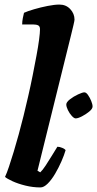

<svg xmlns="http://www.w3.org/2000/svg" viewBox="-20 -820 425 840"><path d="M157 0Q124 0 91.5 -8Q59 -16 35 -27Q11 -38 2 -46Q10 -63 19.5 -91.5Q29 -120 40 -156Q51 -192 62 -232.5Q73 -273 83 -313Q93 -354 103.5 -399.5Q114 -445 123 -490.5Q132 -536 139.5 -576Q147 -616 151 -646.5Q155 -677 155 -692Q155 -705 147 -709Q139 -713 125 -713H77Q77 -727 80 -741.5Q83 -756 85 -764Q100 -771 129 -779.5Q158 -788 188.5 -794Q219 -800 240 -800Q269 -800 287.5 -780Q306 -760 306 -734Q306 -730 301.5 -710.5Q297 -691 291 -667L144 -73L156 -66Q166 -75 179.5 -95.5Q193 -116 207 -139Q221 -162 231 -178Q241 -178 252.5 -173Q264 -168 267 -163Q261 -142 249 -114.5Q237 -87 221.5 -60.5Q206 -34 189 -17Q172 0 157 0ZM311 -302Q304 -302 294 -313Q284 -324 277 -338.5Q270 -353 270 -363Q270 -373 286 -385.5Q302 -398 321.5 -407Q341 -416 349 -416Q357 -416 365 -404.5Q373 -393 379 -378.5Q385 -364 385 -354Q385 -344 370.5 -332Q356 -320 338.5 -311Q321 -302 311 -302Z"/></svg>

Font: Texturina 12pt Black
Style: Italic
Weight: 900
Italic angle: -11°
Designer: Guillermo Torres Carreño
Foundry: Omnibus-Type
Version: Version 1.002